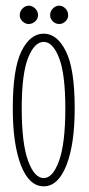

<svg xmlns="http://www.w3.org/2000/svg" viewBox="-20 -645 312 676"><path d="M134 11Q82.5 11 53.8 -63Q25 -137 25 -263.5Q25 -402.5 55.5 -464.5Q86 -526.5 134 -526.5Q181 -526.5 212 -464.5Q243 -402.5 243 -263.5Q243 -137 213.8 -63Q184.5 11 134 11ZM134 -18Q166 -18 188 -79Q210 -140 210 -263.5Q210 -384.5 188 -441Q166 -497.5 134 -497.5Q101 -497.5 78.8 -441Q56.5 -384.5 56.5 -263.5Q56.5 -140 78.8 -79Q101 -18 134 -18ZM188.5 -560.5Q175.5 -560.5 166 -569.8Q156.5 -579 156.5 -591.5Q156.5 -605 166 -615Q175.5 -625 188.5 -625Q201 -625 210.5 -615Q220 -605 220 -591.5Q220 -579 210.5 -569.8Q201 -560.5 188.5 -560.5ZM81 -560.5Q69 -560.5 59.2 -569.8Q49.5 -579 49.5 -591.5Q49.5 -605 59.2 -615Q69 -625 81 -625Q94 -625 104 -615Q114 -605 114 -591.5Q114 -579 104 -569.8Q94 -560.5 81 -560.5Z"/></svg>

Font: Imbue 10pt Thin
Style: Regular
Weight: 100
Designer: Tyler Finck
Foundry: Etcetera Type Company
Version: Version 1.102; ttfautohint (v1.8.3)